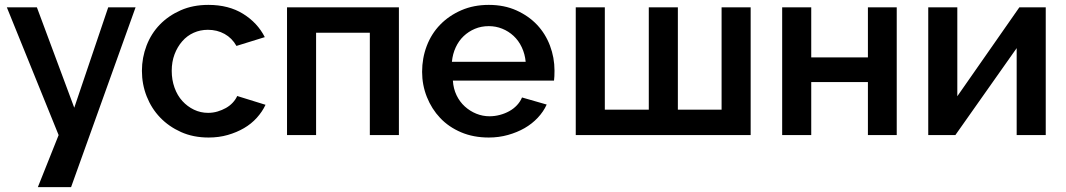

<svg xmlns="http://www.w3.org/2000/svg" viewBox="-20 -553 4365 786"><path d="M535 -523 271 213H135L220 0L8 -523H131L284 -112L423 -523Z M834 10Q771 10 721 -12.5Q671 -35 635.5 -72Q600 -109 580.5 -158.5Q561 -208 561 -263Q561 -317 580 -366.5Q599 -416 634.5 -452.5Q670 -489 720 -511Q770 -533 833 -533Q916 -533 975 -496.5Q1034 -460 1064 -401L948 -365Q930 -397 899.5 -414Q869 -431 831 -431Q800 -431 773 -419Q746 -407 726 -384Q706 -361 694.5 -330.5Q683 -300 683 -263Q683 -226 694.5 -194Q706 -162 726.5 -139.5Q747 -117 774 -104Q801 -91 832 -91Q852 -91 870.5 -96.5Q889 -102 905 -111Q921 -120 933 -133Q945 -146 951 -160L1067 -124Q1054 -96 1031.5 -71Q1009 -46 979 -28.5Q949 -11 912.5 -0.5Q876 10 834 10Z M1155 0V-523H1613V0H1494V-419H1274V0Z M1981 10Q1918 10 1867.5 -11.5Q1817 -33 1782 -70Q1747 -107 1727.5 -156Q1708 -205 1708 -259Q1708 -315 1727 -365Q1746 -415 1782 -452Q1818 -489 1868.5 -511Q1919 -533 1981 -533Q2044 -533 2094 -510.5Q2144 -488 2178.5 -451.5Q2213 -415 2231.5 -366Q2250 -317 2250 -264Q2250 -252 2249.5 -241Q2249 -230 2248 -223H1834Q1836 -190 1849 -163Q1862 -136 1883 -117Q1904 -98 1930 -87.5Q1956 -77 1984 -77Q2005 -77 2026 -82.5Q2047 -88 2065 -98Q2083 -108 2096.5 -122.5Q2110 -137 2117 -154L2218 -125Q2205 -96 2181.5 -71Q2158 -46 2127.5 -28.5Q2097 -11 2059.5 -0.5Q2022 10 1981 10ZM2132 -300Q2129 -332 2116 -359.5Q2103 -387 2082.5 -406Q2062 -425 2036 -435.5Q2010 -446 1981 -446Q1950 -446 1924 -435Q1898 -424 1878 -405Q1858 -386 1845.5 -359Q1833 -332 1830 -300Z M2337 0V-523H2456V-104H2636V-523H2755V-104H2934V-523H3053V0Z M3182 0V-523H3301V-318H3533V-523H3651V0H3533V-217H3301V0Z M3780 0V-523H3899V-159L4153 -523H4261V0H4142V-356L3891 0Z"/></svg>

Font: Rising Sun SemiBold
Style: Regular
Weight: 600
Designer: Matt McInerney, Pablo Impallari, Rodrigo Fuenzalida (Raleway font), Stephen Hutchings (Greek), Cristiano Sobral (main ch
Foundry: The Rising Sun Project Authors
Version: Version 4.327; ttfautohint (v1.8.4.7-5d5b-dirty)